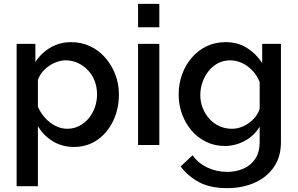

<svg xmlns="http://www.w3.org/2000/svg" viewBox="-20 -750 1539 993"><path d="M363 10Q300 10 252 -20Q204 -50 176 -98V213H66V-523H163V-429Q193 -476 241 -504Q289 -532 348 -532Q402 -532 447 -510.5Q492 -489 525 -451Q558 -413 576.5 -364.5Q595 -316 595 -262Q595 -187 565.5 -125Q536 -63 483.5 -26.5Q431 10 363 10ZM327 -84Q362 -84 390.5 -99Q419 -114 439.5 -139Q460 -164 471 -196Q482 -228 482 -262Q482 -298 470 -330Q458 -362 435.5 -386Q413 -410 383.5 -424Q354 -438 319 -438Q298 -438 275 -430Q252 -422 232 -408Q212 -394 197 -375Q182 -356 176 -335V-198Q190 -166 213 -140.5Q236 -115 266 -99.5Q296 -84 327 -84Z M694 0V-523H804V0ZM694 -609V-730H804V-609Z M1143 5Q1090 5 1046 -16.5Q1002 -38 970.5 -75Q939 -112 921.5 -160Q904 -208 904 -261Q904 -317 922 -366Q940 -415 972.5 -452.5Q1005 -490 1049 -511Q1093 -532 1147 -532Q1210 -532 1257.5 -502Q1305 -472 1336 -424V-523H1433V-15Q1433 61 1396.5 114Q1360 167 1297 195Q1234 223 1155 223Q1068 223 1011 193Q954 163 914 111L976 53Q1006 95 1053.5 117Q1101 139 1155 139Q1200 139 1238.5 122.5Q1277 106 1300 71.5Q1323 37 1323 -15V-95Q1295 -48 1246 -21.5Q1197 5 1143 5ZM1179 -84Q1204 -84 1227 -92.5Q1250 -101 1269.5 -115.5Q1289 -130 1303 -148.5Q1317 -167 1323 -188V-325Q1310 -359 1286 -384.5Q1262 -410 1232 -424Q1202 -438 1171 -438Q1135 -438 1106.5 -422.5Q1078 -407 1058 -381.5Q1038 -356 1027 -324Q1016 -292 1016 -258Q1016 -222 1028.5 -191Q1041 -160 1063 -135.5Q1085 -111 1115 -97.5Q1145 -84 1179 -84Z"/></svg>

Font: Raleway Thin SemiBold
Style: Regular
Weight: 600
Version: Version 4.026